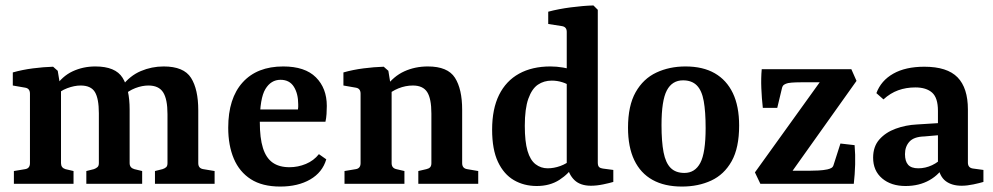

<svg xmlns="http://www.w3.org/2000/svg" viewBox="-20 -675 3648 705"><path d="M549 0V-47L577 -54Q586 -57 590.5 -61.5Q595 -66 595 -76V-256Q595 -311 579 -336Q563 -361 525 -361Q502 -361 477 -351.5Q452 -342 429 -321L428 -359Q457 -397 497 -414Q537 -431 581 -431Q655 -431 681.5 -389Q708 -347 708 -270V-76Q708 -57 726 -54L768 -47V0ZM31 0V-47L73 -54Q90 -57 90 -76V-331Q90 -350 73 -353L27 -361V-409Q62 -419 101 -424Q140 -429 175 -430L192 -415L204 -342V-76Q204 -59 220 -54L250 -47V0ZM297 0V-47L325 -54Q333 -57 338 -61.5Q343 -66 343 -76V-259Q343 -313 328.5 -337Q314 -361 276 -361Q253 -361 226.5 -351Q200 -341 181 -321L182 -355Q208 -395 246.5 -413Q285 -431 330 -431Q404 -431 430 -389.5Q456 -348 456 -273V-76Q456 -59 473 -54L502 -47V0Z M818 -206Q818 -314 871 -372.5Q924 -431 1020 -431Q1100 -431 1140 -391Q1180 -351 1180 -286Q1180 -272 1179 -256.5Q1178 -241 1175 -228H897V-273H1074Q1075 -278 1075 -282Q1075 -286 1075 -292Q1075 -331 1059 -356.5Q1043 -382 1010 -382Q975 -382 954.5 -348Q934 -314 934 -227Q934 -168 945.5 -131.5Q957 -95 981 -78Q1005 -61 1043 -61Q1074 -61 1103 -73Q1132 -85 1151 -109L1178 -90Q1164 -42 1119 -16Q1074 10 1009 10Q943 10 901 -17Q859 -44 838.5 -92.5Q818 -141 818 -206Z M1516 0V-47L1546 -54Q1555 -56 1559.5 -61Q1564 -66 1564 -76V-258Q1564 -313 1548.5 -337Q1533 -361 1496 -361Q1469 -361 1443 -350.5Q1417 -340 1395 -320L1396 -355Q1425 -395 1464.5 -413Q1504 -431 1551 -431Q1624 -431 1650.5 -389.5Q1677 -348 1677 -272V-76Q1677 -57 1695 -54L1736 -47V0ZM1245 0V-47L1287 -54Q1304 -57 1304 -76V-331Q1304 -350 1287 -353L1241 -361V-409Q1276 -419 1315 -424Q1354 -429 1389 -430L1406 -415L1418 -341V-76Q1418 -58 1435 -54L1465 -47V0Z M1951 8Q1904 8 1867 -13.5Q1830 -35 1808.5 -80.5Q1787 -126 1787 -199Q1787 -275 1812.5 -326.5Q1838 -378 1886 -404.5Q1934 -431 2001 -431Q2024 -431 2047.5 -427Q2071 -423 2084 -418L2072 -359Q2064 -367 2045 -373Q2026 -379 2006 -379Q1977 -379 1955 -364Q1933 -349 1920 -312.5Q1907 -276 1907 -213Q1907 -155 1917 -121Q1927 -87 1946.5 -72Q1966 -57 1991 -57Q2014 -57 2037.5 -65.5Q2061 -74 2077 -89L2090 -71Q2069 -37 2034 -14.5Q1999 8 1951 8ZM2175 -639V-78Q2175 -66 2180 -61.5Q2185 -57 2194 -56L2232 -51V-7Q2219 -3 2195 2Q2171 7 2150 7Q2111 7 2089.5 -13.5Q2068 -34 2061 -71V-558Q2061 -576 2044 -579L1993 -587V-632Q2030 -642 2076 -648Q2122 -654 2159 -655Z M2571 -205Q2571 -265 2564 -304Q2557 -343 2538.5 -361.5Q2520 -380 2488 -380Q2448 -380 2428.5 -343Q2409 -306 2409 -216Q2409 -155 2416.5 -116Q2424 -77 2442.5 -58.5Q2461 -40 2493 -40Q2532 -40 2551.5 -77Q2571 -114 2571 -205ZM2286 -206Q2286 -287 2314 -336.5Q2342 -386 2390 -408.5Q2438 -431 2497 -431Q2561 -431 2604.5 -406Q2648 -381 2671 -333Q2694 -285 2694 -214Q2694 -132 2666.5 -83Q2639 -34 2591.5 -12Q2544 10 2484 10Q2420 10 2376 -14.5Q2332 -39 2309 -87Q2286 -135 2286 -206Z M3000 -387 3007 -373H2931Q2917 -373 2901.5 -372.5Q2886 -372 2874 -370Q2865 -368 2859 -364Q2853 -360 2851 -350L2834 -279H2781Q2777 -314 2775.5 -351Q2774 -388 2777 -421H3106L3125 -378L2881 -35L2874 -48H2949Q2967 -48 2985.5 -49Q3004 -50 3018 -53Q3027 -55 3033 -58.5Q3039 -62 3041 -70L3066 -148L3118 -142Q3121 -107 3120 -71Q3119 -35 3115 0H2772L2752 -42Z M3305 8Q3252 8 3219 -20Q3186 -48 3186 -96Q3186 -137 3209 -163Q3232 -189 3269 -202.5Q3306 -216 3347 -218L3443 -224V-180L3374 -174Q3336 -173 3319.5 -155Q3303 -137 3303 -109Q3303 -83 3314.5 -70Q3326 -57 3352 -57Q3378 -57 3402.5 -68.5Q3427 -80 3441 -98L3451 -73Q3431 -35 3393 -13.5Q3355 8 3305 8ZM3198 -333Q3215 -379 3260 -404.5Q3305 -430 3374 -430Q3458 -430 3496 -391Q3534 -352 3534 -273V-78Q3534 -58 3554 -56L3591 -51V-7Q3578 -3 3554.5 2Q3531 7 3511 7Q3475 7 3452.5 -10Q3430 -27 3424 -66V-268Q3424 -316 3402.5 -335Q3381 -354 3341 -354Q3307 -354 3278 -343.5Q3249 -333 3224 -310Z"/></svg>

Font: Rasa SemiBold
Style: Regular
Weight: 600
Designer: Anna Giedrys (Yrsa+Rasa design), David Brezina (Yrsa art-direction, Rasa art-direction, design)
Foundry: Rosetta Type Foundry
Version: Version 2.004